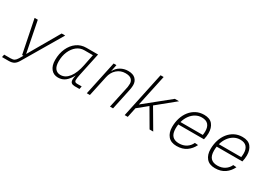

<svg xmlns="http://www.w3.org/2000/svg" viewBox="-1 -1580 3602 2599"><g transform="rotate(30 1800.0 -280.0)"><path d="M0 150 9 107H109Q147 107 167.5 94Q188 81 208 48L242 -10H222L117 -530H167L262 -49L540 -530H595L244 66Q218 112 186.5 131Q155 150 103 150Z M793 12Q723 12 682.5 -38.5Q642 -89 642 -176Q642 -278 678.5 -358Q715 -438 779 -484Q843 -530 928 -530H1109L1031 -163Q1026 -140 1023 -117Q1020 -94 1020 -79Q1020 -45 1061 -45H1133L1124 0H1049Q1018 0 998.5 -14Q979 -28 979 -67Q979 -79 981.5 -96.5Q984 -114 989 -135Q952 -63 905 -25.5Q858 12 793 12ZM804 -35Q881 -35 936.5 -108Q992 -181 1018 -312L1053 -487H920Q855 -487 804 -447Q753 -407 723 -338.5Q693 -270 693 -185Q693 -108 723 -71.5Q753 -35 804 -35Z M1239 0 1352 -530H1396L1374 -421Q1405 -481 1458.5 -511.5Q1512 -542 1575 -542Q1653 -542 1690.5 -504Q1728 -466 1728 -411Q1728 -381 1723.5 -353.5Q1719 -326 1713 -301L1649 0H1601L1667 -307Q1673 -332 1676.5 -354Q1680 -376 1680 -403Q1680 -444 1651.5 -470.5Q1623 -497 1559 -497Q1483 -497 1427.5 -448Q1372 -399 1355 -317L1287 0Z M1831 0 1982 -710H2030L1925 -220L2309 -530H2374L2098 -305L2277 0H2220L2060 -274L1911 -153L1879 0Z M2646 12Q2557 12 2512 -41.5Q2467 -95 2467 -183Q2467 -257 2487.5 -322Q2508 -387 2547 -436.5Q2586 -486 2640.5 -514Q2695 -542 2763 -542Q2853 -542 2895 -490.5Q2937 -439 2937 -354Q2937 -330 2933.5 -303Q2930 -276 2924 -253H2523Q2518 -222 2518 -189Q2518 -109 2553.5 -72Q2589 -35 2656 -35Q2723 -35 2771 -66Q2819 -97 2842 -149L2894 -145Q2861 -75 2799.5 -31.5Q2738 12 2646 12ZM2754 -495Q2702 -495 2657.5 -470Q2613 -445 2580.5 -400Q2548 -355 2532 -296H2881Q2883 -311 2884.5 -325.5Q2886 -340 2886 -356Q2886 -422 2854 -458.5Q2822 -495 2754 -495Z M3246 12Q3157 12 3112 -41.5Q3067 -95 3067 -183Q3067 -257 3087.5 -322Q3108 -387 3147 -436.5Q3186 -486 3240.5 -514Q3295 -542 3363 -542Q3453 -542 3495 -490.5Q3537 -439 3537 -354Q3537 -330 3533.5 -303Q3530 -276 3524 -253H3123Q3118 -222 3118 -189Q3118 -109 3153.5 -72Q3189 -35 3256 -35Q3323 -35 3371 -66Q3419 -97 3442 -149L3494 -145Q3461 -75 3399.5 -31.5Q3338 12 3246 12ZM3354 -495Q3302 -495 3257.5 -470Q3213 -445 3180.5 -400Q3148 -355 3132 -296H3481Q3483 -311 3484.5 -325.5Q3486 -340 3486 -356Q3486 -422 3454 -458.5Q3422 -495 3354 -495Z"/></g></svg>

Font: Geist Mono ExtraLight
Style: Italic
Weight: 200
Italic angle: -12°
Monospace: yes
Designer: Basement.studio, Andrés Briganti, Mateo Zaragoza
Foundry: Basement.studio, Vercel, Andrés Briganti, Guido Ferreyra, Mateo Zaragoza
Version: Version 1.500; ttfautohint (v1.8.4.7-5d5b)